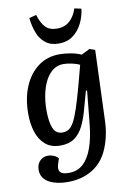

<svg xmlns="http://www.w3.org/2000/svg" viewBox="-106 -841 782 1136"><g transform="rotate(-10 285.0 -273.0)"><path d="M413 -283 406 -284 379 -187Q363 -125 341.5 -81Q320 -37 287 -13.5Q254 10 202 10Q146 10 111.5 -20Q77 -50 61.5 -99Q46 -148 46 -206Q46 -300 76 -371Q106 -442 160.5 -482.5Q215 -523 289 -523Q319 -523 354 -517Q389 -511 419 -498L469 -523L502 -512L486 -83Q484 -35 473 11Q462 57 442 97Q422 137 389.5 166.5Q357 196 311 213Q265 230 206 230Q177 230 149 224.5Q121 219 98.5 207.5Q76 196 62.5 176.5Q49 157 49 130Q49 97 68.5 76.5Q88 56 117 56Q128 56 139.5 59Q151 62 162 68Q173 74 179 83L170 111Q163 131 164.5 146Q166 161 179.5 169.5Q193 178 223 178Q275 178 309.5 146Q344 114 364.5 55.5Q385 -3 393 -82ZM227 -64Q249 -64 265.5 -74.5Q282 -85 297 -112.5Q312 -140 328.5 -189.5Q345 -239 366 -316L399 -440Q381 -450 352 -456Q323 -462 301 -462Q267 -462 240 -442.5Q213 -423 194.5 -388.5Q176 -354 166 -308Q156 -262 156 -208Q156 -139 172 -101.5Q188 -64 227 -64ZM298 -586Q249 -586 218 -610.5Q187 -635 171.5 -675.5Q156 -716 151 -765L194 -776Q209 -725 233.5 -700Q258 -675 302 -675Q349 -675 379 -702.5Q409 -730 423 -775L464 -766Q459 -721 438.5 -679.5Q418 -638 383 -612Q348 -586 298 -586Z"/></g></svg>

Font: Literata 18pt Medium
Style: Italic
Weight: 500
Italic angle: -2°
Designer: Latin by Veronika Burian and Jose Scaglione. Greek by Irene Vlachou. Cyrillic by Vera Evstafieva
Foundry: TypeTogether
Version: Version 3.103;gftools[0.9.29]